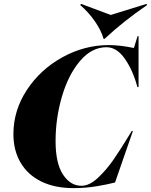

<svg xmlns="http://www.w3.org/2000/svg" viewBox="-20 -956 777 988"><path d="M540 -724Q597 -724 669 -709L688 -770H693V-508H687Q664 -594 622.5 -653.5Q581 -713 528 -713Q452 -713 392 -642.5Q332 -572 299 -460Q266 -348 266 -230Q266 -116 304 -58Q342 0 399 0Q440 0 483.5 -40.5Q527 -81 564 -134.5Q601 -188 647 -264Q655 -276 658 -282H664L572 -17Q534 -7 477 2.5Q420 12 358 12Q262 12 192.5 -22Q123 -56 86 -119Q49 -182 49 -266Q49 -388 118.5 -493.5Q188 -599 301.5 -661.5Q415 -724 540 -724ZM518 -756H513Q501 -799 468.5 -846Q436 -893 393 -930L397 -936L550 -879L734 -936L737 -930Q614 -846 518 -756Z"/></svg>

Font: Nyght Serif Dark Italic
Style: Regular
Weight: 800
Italic angle: -16°
Designer: Maksym Kobuzan
Version: Version 0.400